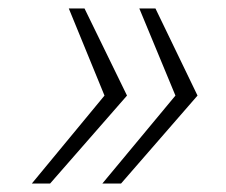

<svg xmlns="http://www.w3.org/2000/svg" viewBox="-20 -530 532 452"><path d="M221 -98 393 -305 308 -510H346L445 -305L265 -98ZM55 -98 226 -305 142 -510H179L279 -305L98 -98Z"/></svg>

Font: Saira SemiExpanded ExtraLight
Style: Italic
Weight: 250
Width: 6
Italic angle: -12°
Designer: Hector Gatti with collaboration of the Omnibus-Type team
Foundry: Omnibus-Type
Version: Version 1.101